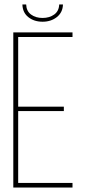

<svg xmlns="http://www.w3.org/2000/svg" viewBox="-20 -846 385 866"><path d="M247 -826H264Q263 -790 236.5 -769Q210 -748 172 -748Q134 -748 108 -768.5Q82 -789 81 -826H98Q99 -796 120 -780.5Q141 -765 172 -765Q203 -765 224.5 -780.5Q246 -796 247 -826ZM62 -365H268V-345H62V-21H307V0H40V-700H307V-679H62Z"/></svg>

Font: Bebas Neue Light
Style: Regular
Weight: 300
Designer: Ryoichi Tsunekawa
Foundry: Ryoichi Tsunekawa
Version: Version 1.003;PS 001.003;hotconv 1.0.70;makeotf.lib2.5.58329